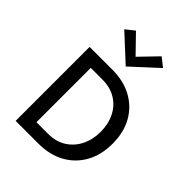

<svg xmlns="http://www.w3.org/2000/svg" viewBox="-255 -1058 1192 1192"><g transform="rotate(45 341.0 -462.0)"><path d="M97.5 0ZM194.5 -562.5V-85.5H296.5Q365.5 -85.5 415.2 -117Q465 -148.5 492 -202.5Q519 -256.5 519 -325Q519 -394 492 -447.8Q465 -501.5 415.2 -532Q365.5 -562.5 296.5 -562.5ZM97.5 -649.5H296.5Q395.5 -649.5 468.8 -609.5Q542 -569.5 582.8 -497Q623.5 -424.5 623.5 -325Q623.5 -226.5 582.8 -153.5Q542 -80.5 468.8 -40.2Q395.5 0 296.5 0H97.5ZM342.5 -808 455 -924.5 512.5 -879 342 -722 172 -879 229.5 -924.5Z"/></g></svg>

Font: Betinya Sans Medium
Style: Regular
Weight: 500
Designer: Jonathan Pinhorn
Version: Version 2.001;December 9, 2019;FontCreator 12.0.0.2547 64-bi